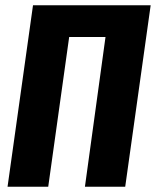

<svg xmlns="http://www.w3.org/2000/svg" viewBox="-20 -713 595 733"><path d="M555.2 -692.9 458 0H304.2L382.8 -571.8H244.1L164.1 0H8.8L106 -692.9Z"/></svg>

Font: Fira Sans Compressed
Style: Bold Italic
Weight: 700
Width: 3
Italic angle: -8°
Designer: Carrois Corporate & Edenspiekermann AG
Foundry: Carrois Corporate GbR & Edenspiekermann AG
Version: Version 4.203;PS 004.203;hotconv 1.0.88;makeotf.lib2.5.64775